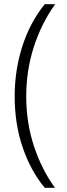

<svg xmlns="http://www.w3.org/2000/svg" viewBox="-20 -737 317 915"><path d="M50 -278Q50 -403 86.5 -516.5Q123 -630 193 -717H243Q177 -625 141 -513Q105 -401 105 -278Q105 -152 142 -40Q179 72 242 158H193Q126 77 88 -34.5Q50 -146 50 -278Z"/></svg>

Font: Noto Sans Ethiopic ExtraCondensed Light
Style: Regular
Weight: 300
Width: 2
Designer: Monotype Design Team
Foundry: Monotype Imaging Inc.
Version: Version 2.102; ttfautohint (v1.8.4.7-5d5b)